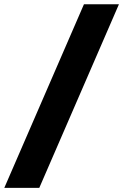

<svg xmlns="http://www.w3.org/2000/svg" viewBox="-78 -782 584 911"><path d="M486.3 -761.7 108.4 109.4H-57.6L320.3 -761.7Z"/></svg>

Font: Inter 17pt Black
Style: Italic
Weight: 900
Italic angle: -9.3988°
Version: Version 4.001;git-66647c0bb